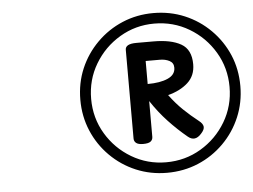

<svg xmlns="http://www.w3.org/2000/svg" viewBox="-45 -1155 888 673"><g transform="rotate(-5 399.5 -819.0)"><path d="M517 -538Q459 -538 408 -559.5Q357 -581 318 -620Q279 -659 257.5 -710Q236 -761 236 -819Q236 -878 257.5 -928.5Q279 -979 318 -1018Q357 -1057 408 -1078.5Q459 -1100 517 -1100Q576 -1100 627 -1078.5Q678 -1057 717 -1018Q756 -979 777.5 -928.5Q799 -878 799 -819Q799 -761 777.5 -710Q756 -659 717 -620Q678 -581 627 -559.5Q576 -538 517 -538ZM517 -575Q584 -575 639.5 -608Q695 -641 728 -696.5Q761 -752 761 -819Q761 -886 728 -941.5Q695 -997 639.5 -1030Q584 -1063 517 -1063Q451 -1063 395.5 -1030Q340 -997 307 -941.5Q274 -886 274 -819Q274 -752 307 -696.5Q340 -641 395.5 -608Q451 -575 517 -575ZM442 -646Q425 -646 417.5 -652Q410 -658 410 -668V-980Q410 -1001 449 -1001H509Q571 -1001 606 -981Q641 -961 641 -909Q641 -869 614 -844.5Q587 -820 544 -809Q567 -778 591.5 -754.5Q616 -731 644 -709Q657 -699 658.5 -688.5Q660 -678 647 -664Q624 -638 600 -658Q566 -686 534.5 -719.5Q503 -753 476 -794V-668Q476 -658 468.5 -652Q461 -646 442 -646ZM476 -854Q520 -854 547 -866Q574 -878 574 -903Q574 -920 559.5 -927.5Q545 -935 526 -935H476Z"/></g></svg>

Font: Playwrite SK
Style: Regular
Weight: 400
Designer: Veronika Burian, José Scaglione
Foundry: TypeTogether
Version: Version 1.002